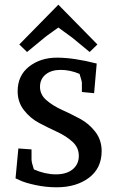

<svg xmlns="http://www.w3.org/2000/svg" viewBox="-20 -785 497 816"><path d="M114 -107Q114 -95 124 -65Q172 -44 217.5 -44Q263 -44 289 -65.5Q315 -87 315 -122.5Q315 -158 288 -182.5Q261 -207 223 -224.5Q185 -242 147 -262Q109 -282 82 -316.5Q55 -351 55 -397Q55 -464 103.5 -502Q152 -540 222.5 -540Q293 -540 391 -515L380 -389L328 -394V-435Q328 -439 318 -471Q278 -488 238 -488Q198 -488 174 -468.5Q150 -449 150 -416Q150 -383 177 -359.5Q204 -336 242.5 -318.5Q281 -301 319.5 -280.5Q358 -260 385 -225Q412 -190 412 -143Q412 -70 358 -29.5Q304 11 221 11Q175 11 131 1.5Q87 -8 66 -18L46 -27L58 -154L114 -150ZM228 -765 394 -596 361 -564 287 -625 228 -668Q218 -661 203.5 -650.5Q189 -640 180.5 -634Q172 -628 169 -625L95 -564L62 -596Z"/></svg>

Font: Andada SC
Style: Regular
Weight: 400
Designer: Carolina Giovagnoli
Foundry: Carolina Giovagnoli
Version: Version 1.003